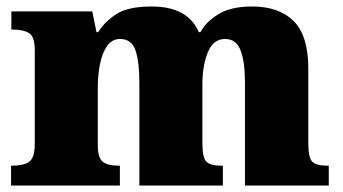

<svg xmlns="http://www.w3.org/2000/svg" viewBox="-20 -571 1056 591"><path d="M14 0V-61H18Q52 -61 69.5 -73Q87 -85 87 -128V-417Q87 -458 69.5 -469Q52 -480 19 -480H15V-536H264L277 -472H282Q302 -504 338 -527.5Q374 -551 447 -551Q558 -551 592 -472H597Q614 -504 652.5 -527.5Q691 -551 756 -551Q839 -551 884 -506Q929 -461 929 -360V-131Q929 -85 941.5 -73Q954 -61 988 -61H992V0H734V-317Q734 -381 720.5 -416Q707 -451 673 -451Q636 -451 619.5 -409.5Q603 -368 603 -312V-131Q603 -85 615.5 -73Q628 -61 662 -61H666V0H409V-317Q409 -381 397 -416Q385 -451 350 -451Q325 -451 310 -430Q295 -409 288 -375Q281 -341 281 -301V-125Q281 -85 296.5 -73Q312 -61 345 -61H349V0Z"/></svg>

Font: Noto Serif Devanagari Black
Style: Regular
Weight: 900
Designer: Universal Thirst, Indian Type Foundry and the Monotype Design Team
Foundry: Monotype Imaging Inc.
Version: Version 2.004; ttfautohint (v1.8.4.7-5d5b)